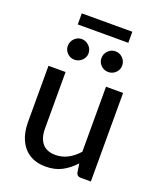

<svg xmlns="http://www.w3.org/2000/svg" viewBox="-153 -931 865 1035"><g transform="rotate(20 279.5 -413.5)"><path d="M233.5 8Q178 8 140 -16.2Q102 -40.5 82.5 -83.8Q63 -127 63 -184V-508H161V-184Q161 -129.5 186 -99.2Q211 -69 262.5 -69Q334 -69 393 -135V-508H491V0H432Q412 0 406.5 -19.5L399 -70.5Q366.5 -34.5 326.5 -13.2Q286.5 8 233.5 8ZM425 -771.5H135V-835H425ZM376.5 -586.5Q352 -586.5 334.5 -603.5Q317 -620.5 317 -644.5Q317 -669.5 334.5 -687.2Q352 -705 376.5 -705Q401 -705 418.5 -687.2Q436 -669.5 436 -644.5Q436 -620.5 418.5 -603.5Q401 -586.5 376.5 -586.5ZM182.5 -586.5Q159 -586.5 141.5 -603.5Q124 -620.5 124 -644.5Q124 -669.5 141.5 -687.2Q159 -705 182.5 -705Q206.5 -705 224.8 -687.2Q243 -669.5 243 -644.5Q243 -620.5 224.8 -603.5Q206.5 -586.5 182.5 -586.5Z"/></g></svg>

Font: Verano Sans Medium
Style: Regular
Weight: 500
Designer: Lukasz Dziedzic with Adam Twardoch and Botio Nikoltchev
Foundry: tyPoland Lukasz Dziedzic
Version: Version 3.001;December 28, 2019;FontCreator 12.0.0.2547 64-b